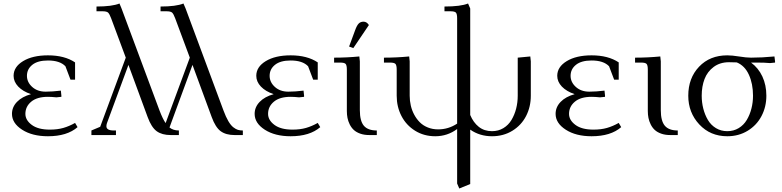

<svg xmlns="http://www.w3.org/2000/svg" viewBox="-20 -766 4435 1089"><path d="M47.9 -120.1Q47.9 -158.7 76.4 -188.2Q105 -217.8 155.8 -231.9Q109.4 -247.6 83.3 -275.1Q57.1 -302.7 57.1 -335.9Q57.1 -386.7 111.1 -419.4Q165 -452.1 252 -452.1Q346.2 -452.1 405.8 -412.1V-314H379.9L351.1 -390.1Q319.8 -422.9 252 -422.9Q193.8 -422.9 163.3 -398.4Q132.8 -374 132.8 -335.9Q132.8 -299.8 162.6 -272.9Q192.4 -246.1 238.8 -246.1Q277.3 -246.1 325.2 -252L328.1 -224.1V-216.8L299.8 -213.9Q271 -216.8 252 -216.8Q189.9 -216.8 157 -189.2Q124 -161.6 124 -120.1Q124 -84.5 160.2 -57.6Q196.3 -30.8 262.2 -30.8Q305.7 -30.8 338.9 -40.3Q372.1 -49.8 405.8 -68.8L419.9 -44.9Q360.4 6.8 252 6.8Q163.1 6.8 105.5 -30.3Q47.9 -67.4 47.9 -120.1Z M498.5 0V-25.9L548.3 -46.9L693.4 -439L610.4 -662.1Q601.1 -687 593 -694.6Q585 -702.1 560.5 -702.1H527.3V-729Q615.7 -729 657.7 -746.1L669.4 -717.8L884.8 -139.2Q903.3 -90.8 919.4 -67.9L1056.6 -439L973.6 -662.1Q964.4 -687 956.1 -694.6Q947.8 -702.1 923.3 -702.1H890.6V-729Q978.5 -729 1020.5 -746.1L1032.7 -717.8L1247.6 -139.2Q1261.2 -102.5 1275.1 -78.9Q1289.1 -55.2 1303.2 -44.2Q1317.4 -33.2 1329.3 -29.5Q1341.3 -25.9 1357.4 -25.9V0H1310.5Q1261.7 0 1231.9 -21.7Q1202.1 -43.5 1180.7 -102.1L1071.8 -397.9L941.4 -43Q961.9 -25.9 994.6 -25.9V0H947.8Q898.9 0 868.9 -21.7Q838.9 -43.5 817.4 -102.1L708.5 -397.9L586.4 -66.9Q583.5 -58.1 583.5 -49.8Q583.5 -25.9 625.5 -25.9H637.7V0Z M1424.3 -120.1Q1424.3 -158.7 1452.9 -188.2Q1481.4 -217.8 1532.2 -231.9Q1485.8 -247.6 1459.7 -275.1Q1433.6 -302.7 1433.6 -335.9Q1433.6 -386.7 1487.5 -419.4Q1541.5 -452.1 1628.4 -452.1Q1722.7 -452.1 1782.2 -412.1V-314H1756.3L1727.5 -390.1Q1696.3 -422.9 1628.4 -422.9Q1570.3 -422.9 1539.8 -398.4Q1509.3 -374 1509.3 -335.9Q1509.3 -299.8 1539.1 -272.9Q1568.8 -246.1 1615.2 -246.1Q1653.8 -246.1 1701.7 -252L1704.6 -224.1V-216.8L1676.3 -213.9Q1647.5 -216.8 1628.4 -216.8Q1566.4 -216.8 1533.4 -189.2Q1500.5 -161.6 1500.5 -120.1Q1500.5 -84.5 1536.6 -57.6Q1572.8 -30.8 1638.7 -30.8Q1682.1 -30.8 1715.3 -40.3Q1748.5 -49.8 1782.2 -68.8L1796.4 -44.9Q1736.8 6.8 1628.4 6.8Q1539.6 6.8 1481.9 -30.3Q1424.3 -67.4 1424.3 -120.1Z M1875 -411.1V-439Q1947.8 -439 2018.1 -445.8L2021 -418V-141.1Q2021 -79.6 2043.9 -52.7Q2066.9 -25.9 2117.2 -25.9V0H2074.2Q2045.4 0 2022.9 -8.1Q2000.5 -16.1 1986.6 -29.1Q1972.7 -42 1963.6 -60.3Q1954.6 -78.6 1950.9 -97.2Q1947.3 -115.7 1947.3 -136.2V-371.1Q1947.3 -396 1940.2 -403.6Q1933.1 -411.1 1908.2 -411.1ZM1960 -502 1994.1 -594.2Q2003.9 -621.6 2014.4 -632.3Q2024.9 -643.1 2042 -643.1Q2060.1 -643.1 2072.3 -624L1983.9 -493.2Z M2157.7 -411.1V-439Q2230.5 -439 2300.8 -445.8L2303.7 -418V-223.1Q2303.7 -194.3 2310.1 -167Q2316.4 -139.6 2329.6 -115.2Q2342.8 -90.8 2361.3 -72.3Q2379.9 -53.7 2406.7 -43Q2433.6 -32.2 2464.8 -32.2Q2523.4 -32.2 2572.8 -64.9V-662.1Q2572.8 -687 2565.7 -694.6Q2558.6 -702.1 2533.7 -702.1H2501V-729Q2592.8 -729 2634.8 -746.1L2647 -717.8V-113.8Q2664.6 -71.3 2695.6 -46.6Q2726.6 -22 2770.5 -22Q2806.6 -22 2835.2 -39.3Q2863.8 -56.6 2881.1 -85.7Q2898.4 -114.7 2907.5 -149.9Q2916.5 -185.1 2916.5 -223.1V-439L2987.8 -445.8L2990.7 -418V-223.1Q2990.7 -160.2 2963.9 -107.9Q2937 -55.7 2886.2 -24.4Q2835.4 6.8 2770.5 6.8Q2700.7 6.8 2647 -30.8V277.8L2585 303.2L2572.8 274.9V-34.2Q2517.6 6.8 2448.7 6.8Q2384.8 6.8 2334.5 -24.4Q2284.2 -55.7 2257.1 -107.9Q2230 -160.2 2230 -223.1V-371.1Q2230 -396 2222.9 -403.6Q2215.8 -411.1 2190.9 -411.1Z M3131.3 -120.1Q3131.3 -158.7 3159.9 -188.2Q3188.5 -217.8 3239.3 -231.9Q3192.9 -247.6 3166.7 -275.1Q3140.6 -302.7 3140.6 -335.9Q3140.6 -386.7 3194.6 -419.4Q3248.5 -452.1 3335.4 -452.1Q3429.7 -452.1 3489.3 -412.1V-314H3463.4L3434.6 -390.1Q3403.3 -422.9 3335.4 -422.9Q3277.3 -422.9 3246.8 -398.4Q3216.3 -374 3216.3 -335.9Q3216.3 -299.8 3246.1 -272.9Q3275.9 -246.1 3322.3 -246.1Q3360.8 -246.1 3408.7 -252L3411.6 -224.1V-216.8L3383.3 -213.9Q3354.5 -216.8 3335.4 -216.8Q3273.4 -216.8 3240.5 -189.2Q3207.5 -161.6 3207.5 -120.1Q3207.5 -84.5 3243.7 -57.6Q3279.8 -30.8 3345.7 -30.8Q3389.2 -30.8 3422.4 -40.3Q3455.6 -49.8 3489.3 -68.8L3503.4 -44.9Q3443.8 6.8 3335.4 6.8Q3246.6 6.8 3189 -30.3Q3131.3 -67.4 3131.3 -120.1Z M3582 -411.1V-439Q3654.8 -439 3725.1 -445.8L3728 -418V-141.1Q3728 -79.6 3751 -52.7Q3773.9 -25.9 3824.2 -25.9V0H3781.2Q3752.4 0 3730 -8.1Q3707.5 -16.1 3693.6 -29.1Q3679.7 -42 3670.7 -60.3Q3661.6 -78.6 3658 -97.2Q3654.3 -115.7 3654.3 -136.2V-371.1Q3654.3 -396 3647.2 -403.6Q3640.1 -411.1 3615.2 -411.1Z M3883.8 -223.1Q3883.8 -323.2 3945.1 -387.7Q4006.3 -452.1 4105 -452.1Q4131.8 -452.1 4172.4 -445.6Q4212.9 -439 4239.7 -439Q4302.7 -439 4372.6 -445.8L4376 -418V-411.1L4347.7 -408.2Q4317.9 -411.1 4271 -411.1H4239.7Q4281.2 -380.9 4304 -332.3Q4326.7 -283.7 4326.7 -223.1Q4326.7 -160.2 4299.3 -107.9Q4272 -55.7 4220.9 -24.4Q4169.9 6.8 4105 6.8Q4008.8 6.8 3946.3 -60.3Q3883.8 -127.4 3883.8 -223.1ZM3960 -223.1Q3960 -185.1 3969 -149.9Q3978 -114.7 3995.1 -85.7Q4012.2 -56.6 4040.8 -39.3Q4069.3 -22 4105 -22Q4141.1 -22 4169.7 -39.3Q4198.2 -56.6 4215.6 -85.7Q4232.9 -114.7 4241.9 -149.9Q4251 -185.1 4251 -223.1Q4251 -291 4227.5 -342.3Q4204.1 -393.6 4158.7 -412.1Q4142.6 -413.1 4114.7 -413.1Q4064 -413.1 4028.1 -386.5Q3992.2 -359.9 3976.1 -317.9Q3960 -275.9 3960 -223.1Z"/></svg>

Font: Dihjauti
Style: Regular
Weight: 400
Designer: T. Christopher White
Version: Version 3.0.0